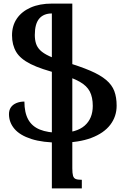

<svg xmlns="http://www.w3.org/2000/svg" viewBox="-20 -785 717 1070"><path d="M317 10Q218 10 154.5 -10.5Q91 -31 60.5 -67Q30 -103 30 -149Q30 -171 40.5 -186.5Q51 -202 71 -210.5Q91 -219 116 -219Q116 -158 137 -119.5Q158 -81 202 -63Q246 -45 315 -45Q406 -45 451.5 -84.5Q497 -124 497 -195Q497 -243 480.5 -275Q464 -307 424 -329.5Q384 -352 314 -373Q209 -399 151 -428Q93 -457 70 -496Q47 -535 47 -588Q47 -642 74 -681.5Q101 -721 151 -743Q201 -765 269 -765V-710Q223 -710 198.5 -681Q174 -652 174 -590Q174 -564 180.5 -543Q187 -522 204 -505Q221 -488 254 -472.5Q287 -457 340 -441Q427 -415 483 -391Q539 -367 571.5 -339.5Q604 -312 617 -277.5Q630 -243 630 -196Q630 -136 594.5 -89.5Q559 -43 489 -16.5Q419 10 317 10ZM269 265V-765H383V153Q383 181 387 194.5Q391 208 402 212.5Q413 217 436 217V265Z"/></svg>

Font: Noto Serif Armenian SemiBold
Style: Regular
Weight: 600
Version: Version 2.007